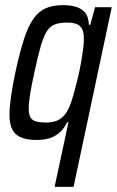

<svg xmlns="http://www.w3.org/2000/svg" viewBox="-20 -538 456 749"><path d="M193 191 247 -61H242Q230 -36 212 -20.5Q194 -5 172 1.5Q150 8 123 8Q87 8 63 -1.5Q39 -11 28 -32.5Q17 -54 17 -92Q17 -121 23 -162Q29 -203 40 -256Q57 -334 73.5 -385Q90 -436 110.5 -465Q131 -494 159 -506Q187 -518 226 -518Q250 -518 272.5 -512.5Q295 -507 310 -491Q325 -475 327 -441H332L351 -510H416L267 191ZM161 -60Q183 -60 200 -66.5Q217 -73 230 -87.5Q243 -102 252 -125Q259 -141 266.5 -168Q274 -195 282 -227Q290 -259 295.5 -290.5Q301 -322 304.5 -348.5Q308 -375 307 -390Q307 -422 292 -436Q277 -450 244 -450Q215 -450 196 -443.5Q177 -437 164 -418Q151 -399 139.5 -360Q128 -321 114 -255Q103 -205 97.5 -170.5Q92 -136 92 -115Q92 -92 99 -80Q106 -68 121.5 -64Q137 -60 161 -60Z"/></svg>

Font: Saira Condensed
Style: Italic
Weight: 400
Width: 3
Italic angle: -12°
Designer: Hector Gatti with collaboration of the Omnibus-Type team
Foundry: Omnibus-Type
Version: Version 1.100